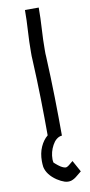

<svg xmlns="http://www.w3.org/2000/svg" viewBox="-98 -689 451 960"><g transform="rotate(-10 127.5 -208.5)"><path d="M206 135 238 193Q225 203 211.5 214.5Q198 226 182 231Q166 235 149 229.5Q132 224 112 211Q66 180 57 139Q56 132 55.5 124Q55 116 55 109Q55 69 69 37.5Q83 6 106 -13Q106 -102 104 -199.5Q102 -297 97 -398Q96 -407 96 -417Q96 -427 96 -436Q96 -490 99.5 -544.5Q103 -599 103 -650H173Q173 -597 169.5 -542Q166 -487 166 -436Q166 -426 166 -417.5Q166 -409 167 -401Q172 -295 174 -193Q176 -91 176 1H172Q145 6 127 39Q109 72 109 109Q109 113 109.5 117Q110 121 111 126Q111 126 120.5 134.5Q130 143 142 151Q150 156 158.5 159Q167 162 172 160Q180 157 186.5 151Q193 145 206 135Z"/></g></svg>

Font: Syne
Style: Italic
Weight: 400
Italic angle: -9°
Designer: Lucas Descroix
Foundry: Bonjour Monde
Version: Version 2.000; ttfautohint (v1.8.3)